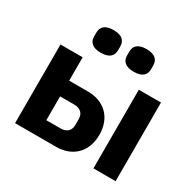

<svg xmlns="http://www.w3.org/2000/svg" viewBox="-161 -930 1131 1110"><g transform="rotate(30 404.5 -375.5)"><path d="M294 -600C354 -600 374 -628 374 -663V-688C374 -723 354 -751 294 -751C234 -751 214 -723 214 -688V-663C214 -628 234 -600 294 -600ZM514 -600C574 -600 594 -628 594 -663V-688C594 -723 574 -751 514 -751C454 -751 434 -723 434 -688V-663C434 -628 454 -600 514 -600ZM69 0H344C446 0 525 -65 525 -185C525 -304 446 -369 344 -369H217V-525H69ZM217 -105V-264H312C351 -264 376 -243 376 -204V-165C376 -126 351 -105 312 -105ZM592 0H740V-525H592Z"/></g></svg>

Font: LVC Sans
Style: Bold
Weight: 700
Designer: Mike Abbink, Paul van der Laan, Pieter van Rosmalen
Foundry: Bold Monday
Version: Version 3.0